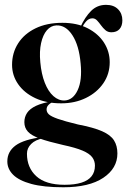

<svg xmlns="http://www.w3.org/2000/svg" viewBox="-20 -546 538 812"><path d="M310 -19.5Q252.5 -33.5 224.2 -43.5Q196 -53.5 186.5 -62.5Q177 -71.5 177 -83Q177 -94 185 -102.2Q193 -110.5 203.5 -114L204 -118Q159 -111 132.5 -98.5Q106 -86 94.5 -68.5Q83 -51 83 -29.5Q83 -5.5 98.2 11Q113.5 27.5 149 40.2Q184.5 53 246 67Q300 78.5 329.2 91Q358.5 103.5 370 119Q381.5 134.5 381.5 154.5Q381.5 181.5 367.2 199.5Q353 217.5 324.5 226.5Q296 235.5 253 235.5Q173 235.5 133.5 199.2Q94 163 94 104Q94 80.5 111.8 62.8Q129.5 45 163.5 38.5L162.5 33Q81 43.5 46 69.2Q11 95 11 136.5Q11 168.5 35.5 193Q60 217.5 112.2 231.8Q164.5 246 248 246Q357 246 416.8 206Q476.5 166 476.5 103Q476.5 70.5 462.2 47.8Q448 25 411.8 9Q375.5 -7 310 -19.5ZM316 -423.5 324 -424.5Q334.5 -445 345.5 -456.8Q356.5 -468.5 371 -468.5Q382 -468.5 390.5 -459.5Q399 -450.5 407.2 -439Q415.5 -427.5 425.8 -418.5Q436 -409.5 451 -409.5Q473.5 -409.5 485.5 -423Q497.5 -436.5 497.5 -460Q497.5 -488.5 479.2 -507Q461 -525.5 428.5 -525.5Q391 -525.5 365.2 -499.8Q339.5 -474 320.5 -432.5ZM444 -283Q444 -328 419.8 -365.8Q395.5 -403.5 350.8 -426.5Q306 -449.5 244 -449.5Q178 -449.5 130.2 -426.2Q82.5 -403 56.8 -362.8Q31 -322.5 31 -272Q31 -227 56.8 -190Q82.5 -153 129.2 -131Q176 -109 239 -109Q297 -109 343.5 -131.8Q390 -154.5 417 -193.8Q444 -233 444 -283ZM218 -438.5Q258 -440.5 286.2 -397Q314.5 -353.5 321 -277.5Q328 -206.5 308.5 -164.8Q289 -123 253.5 -121Q228 -120 206 -139.5Q184 -159 169.5 -195.8Q155 -232.5 150.5 -282.5Q146 -329 153.8 -363.8Q161.5 -398.5 178.2 -418Q195 -437.5 218 -438.5Z"/></svg>

Font: Fraunces 120pt SemiBold
Style: Regular
Weight: 600
Version: Version 1.000;[b76b70a41]